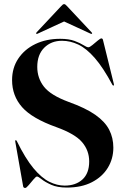

<svg xmlns="http://www.w3.org/2000/svg" viewBox="-20 -898 606 930"><path d="M304 10.5Q257.5 10.5 227.8 -3Q198 -16.5 181.5 -29.8Q165 -43 159 -43Q154 -43 142.5 -29.2Q131 -15.5 119.2 -1.5Q107.5 12.5 102 12.5Q93.5 12.5 92 4L54 -211.5Q53 -217.5 55 -218.5Q58 -220.5 61 -215.5Q103 -130 142.2 -83Q181.5 -36 219 -17.5Q256.5 1 293 1Q347 1 379.5 -28.8Q412 -58.5 412 -116Q412 -169 377.8 -209.2Q343.5 -249.5 253.5 -282Q135.5 -324 87 -379Q38.5 -434 38.5 -510Q38.5 -569.5 68.8 -614.5Q99 -659.5 151.5 -684.8Q204 -710 271.5 -710Q313.5 -710 341 -699.8Q368.5 -689.5 384.5 -679.2Q400.5 -669 408 -669Q414.5 -669 427.5 -679.8Q440.5 -690.5 453.2 -701.2Q466 -712 471 -712Q476.5 -712 478.5 -705.5L531.5 -491Q533 -485.5 530.5 -484Q527.5 -482 524.5 -487Q479.5 -571 439 -617.2Q398.5 -663.5 359.5 -682Q320.5 -700.5 280 -700.5Q228 -700.5 194.2 -666.8Q160.5 -633 160.5 -574Q160.5 -519.5 193 -478Q225.5 -436.5 312 -404.5Q394.5 -375 441.8 -341.8Q489 -308.5 509 -269.2Q529 -230 529 -183Q529 -129 502.2 -85.2Q475.5 -41.5 425.2 -15.5Q375 10.5 304 10.5ZM163.5 -735.5Q158.5 -732.5 156 -734.5Q153.5 -737 157 -741L277 -869Q284.5 -878 290.5 -878Q296.5 -878 304 -869L424 -741Q428 -736.5 425 -734.5Q423 -732.5 417.5 -735.5L290.5 -794Z"/></svg>

Font: Fraunces 144pt SemiBold
Style: Regular
Weight: 600
Version: Version 1.000;[0bf87f6ff]